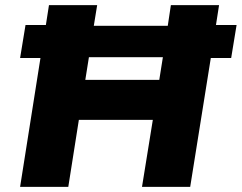

<svg xmlns="http://www.w3.org/2000/svg" viewBox="-20 -725 938 745"><path d="M58 0 137 -500H58L79 -628H158L170 -705H357L344 -625H631L643 -705H830L818 -628H898L877 -500H798L718 0H531L573 -260H286L245 0ZM311 -415H598L612 -503H325Z"/></svg>

Font: Nunito Sans 10pt Black
Style: Italic
Weight: 900
Italic angle: -9°
Designer: Vernon Adams
Foundry: Vernon Adams
Version: Version 3.101;gftools[0.9.27]